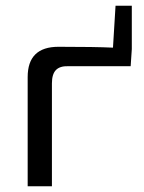

<svg xmlns="http://www.w3.org/2000/svg" viewBox="-20 -653 504 673"><path d="M442 -633V-481L438 -421H220Q190 -422 176 -407.5Q162 -393 162 -361V0H77V-383Q77 -489 185 -489Q313 -489 376 -486L385 -633Z"/></svg>

Font: Exo 2
Style: Regular
Weight: 400
Designer: Natanael Gama
Version: Version 1.001;PS 001.001;hotconv 1.0.70;makeotf.lib2.5.58329